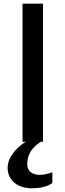

<svg xmlns="http://www.w3.org/2000/svg" viewBox="-20 -763 352 1033"><path d="M261.7 163.6V221.2Q241.7 236.3 212.9 243.2Q184.1 250 150.9 250Q113.8 250 84.2 236.8Q54.7 223.6 37.8 198.7Q21 173.8 21 140.6Q21 100.6 49.3 62.5Q77.6 24.4 117.7 0H101.1V-743.2H211.4V0H199.2Q126.5 46.4 126.5 118.2Q126.5 149.4 145.5 163.6Q164.6 177.7 193.8 177.7Q225.1 177.7 261.7 163.6Z"/></svg>

Font: Merriweather Sans
Style: Regular
Weight: 400
Designer: Eben Sorkin
Foundry: Eben Sorkin
Version: Version 1.006; ttfautohint (v1.4.1) -l 6 -r 50 -G 0 -x 11 -H